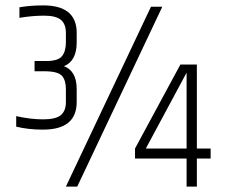

<svg xmlns="http://www.w3.org/2000/svg" viewBox="-20 -691 860 711"><path d="M140 -671Q261 -671 264 -574V-534Q264 -465 217 -446Q264 -428 264 -361V-313Q264 -211 139 -211Q84 -211 40 -222V-261Q93 -249 139.5 -249Q186 -249 205 -264.5Q224 -280 224 -313V-361Q224 -393 210 -409.5Q196 -426 151 -427H108V-465H151Q195 -465 209.5 -483Q224 -501 224 -534V-569Q224 -602 205.5 -617.5Q187 -633 143.5 -633Q100 -633 52 -625V-664Q92 -671 140 -671ZM539 -666H581L266 0H224ZM671 -141V-422L520 -141ZM709 -452V-141H760V-104H709V0H671V-104H480V-141L648 -452Z"/></svg>

Font: Khand Light
Style: Regular
Weight: 300
Designer: Devanagari: Sanchit Sawaria, Jyotish Sonowal; Latin: Satya Rajpurohit
Foundry: Indian Type Foundry
Version: Version 1.101;PS 1.0;hotconv 1.0.78;makeotf.lib2.5.61930; tt